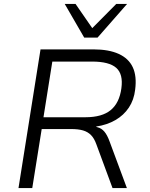

<svg xmlns="http://www.w3.org/2000/svg" viewBox="-20 -956 762 976"><path d="M74 0 186 -705H455Q533 -705 583.5 -682Q634 -659 655 -614Q676 -569 667 -500Q661 -448 635 -409Q609 -370 566.5 -345.5Q524 -321 470 -313L469 -311L476 -309Q496 -304 510.5 -287Q525 -270 537 -237L625 0H552L470 -222Q459 -253 442.5 -269.5Q426 -286 402 -293Q378 -300 342 -300H192L144 0ZM201 -360H414Q499 -360 543 -396.5Q587 -433 597 -507Q607 -579 571 -611Q535 -643 448 -643H246ZM408 -765 309 -936H364L449 -813L571 -936H626L476 -765Z"/></svg>

Font: Nunito Sans 7pt Light
Style: Italic
Weight: 300
Italic angle: -9°
Designer: Vernon Adams
Foundry: Vernon Adams
Version: Version 3.101;gftools[0.9.27]